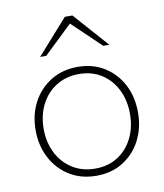

<svg xmlns="http://www.w3.org/2000/svg" viewBox="-83 -798 747 872"><g transform="rotate(-10 291.0 -362.0)"><path d="M292 6Q222 6 168.5 -27Q115 -60 85 -117Q55 -174 55 -245Q55 -317 85 -373.5Q115 -430 168.5 -463Q222 -496 292 -496Q362 -496 415 -463Q468 -430 497.5 -373.5Q527 -317 527 -245Q527 -174 497.5 -117Q468 -60 415 -27Q362 6 292 6ZM292 -27Q352 -27 396.5 -55.5Q441 -84 465.5 -133.5Q490 -183 490 -245Q490 -307 465.5 -356.5Q441 -406 396.5 -434.5Q352 -463 292 -463Q233 -463 187.5 -434.5Q142 -406 117 -356.5Q92 -307 92 -245Q92 -183 117 -133.5Q142 -84 187.5 -55.5Q233 -27 292 -27ZM424 -570 285 -703 275 -730H310L452 -570ZM133 -570 275 -730H310L300 -703L161 -570Z"/></g></svg>

Font: REM Medium Thin
Style: Regular
Weight: 250
Version: Version 1.005;gftools[0.9.28]